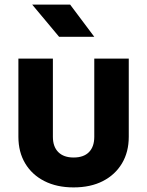

<svg xmlns="http://www.w3.org/2000/svg" viewBox="-20 -805 640 835"><path d="M300 10Q227 10 173 -17.5Q119 -45 89.5 -94.5Q60 -144 60 -210V-550H210V-210Q210 -167 233.5 -143.5Q257 -120 300 -120Q344 -120 367 -143.5Q390 -167 390 -210V-550H540V-210Q540 -144 510.5 -94.5Q481 -45 427.5 -17.5Q374 10 300 10ZM237 -645 120 -785H285L390 -645Z"/></svg>

Font: Tiny ExtraBold
Style: Regular
Weight: 800
Designer: Philipp Nurullin, Konstantin Bulenkov
Foundry: JetBrains
Version: Version 2.251; ttfautohint (v1.8.4.7-5d5b)